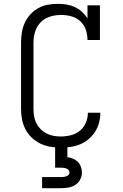

<svg xmlns="http://www.w3.org/2000/svg" viewBox="-20 -763 640 1003"><path d="M297 8Q270 8 242.5 3.5Q215 -1 190.5 -13Q166 -25 145.5 -44.5Q125 -64 112.5 -88.5Q100 -113 95 -140Q90 -167 90 -195V-540Q90 -566 94 -592.5Q98 -619 109 -643Q120 -667 138 -687Q156 -707 179 -720Q202 -733 228.5 -738Q255 -743 281 -743Q304 -743 326.5 -739.5Q349 -736 370 -726.5Q391 -717 408 -701.5Q425 -686 437 -667V-735H502V-554H437Q437 -581 428.5 -607Q420 -633 400 -651.5Q380 -670 353.5 -677.5Q327 -685 300 -685Q281 -685 261.5 -681.5Q242 -678 224.5 -669.5Q207 -661 193 -647Q179 -633 170.5 -615.5Q162 -598 158.5 -578.5Q155 -559 155 -540V-195Q155 -176 158 -156.5Q161 -137 169.5 -120Q178 -103 191.5 -89Q205 -75 222.5 -66Q240 -57 259 -53.5Q278 -50 297 -50Q324 -50 350 -56.5Q376 -63 396.5 -79.5Q417 -96 428 -121Q439 -146 439 -172Q439 -173 439 -173.5Q439 -174 439 -174H504Q504 -173 504 -172.5Q504 -172 504 -171Q504 -146 497 -120.5Q490 -95 476 -73.5Q462 -52 442 -35.5Q422 -19 398 -9Q374 1 348.5 4.5Q323 8 297 8ZM200 220V162H300Q307 162 314 161Q321 160 327.5 157.5Q334 155 338.5 150Q343 145 343 138Q343 131 338.5 125.5Q334 120 327.5 117.5Q321 115 314 114Q307 113 300 113H268V0H332V58Q347 60 361.5 66Q376 72 386.5 82.5Q397 93 402.5 108Q408 123 408 138Q408 157 399 174.5Q390 192 374 202.5Q358 213 338.5 216.5Q319 220 300 220Z"/></svg>

Font: Iosevka Slab Light Extended
Style: Regular
Weight: 300
Width: 7
Monospace: yes
Designer: Belleve Invis
Foundry: Belleve Invis
Version: Version 11.1.0; ttfautohint (v1.8.3)